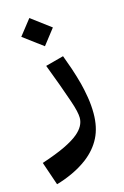

<svg xmlns="http://www.w3.org/2000/svg" viewBox="-124 -543 543 839"><g transform="rotate(-15 147.5 -123.5)"><path d="M26.4 243.2 -9.8 137.2Q56.6 115.2 96.9 95.7Q137.2 76.2 159.2 57.6Q197.3 25.9 197.3 -11.7Q197.3 -24.4 192.9 -43.9Q188.5 -63.5 178.7 -91.8Q167.5 -125.5 150.4 -172.1Q133.3 -218.8 114.3 -268.6L196.3 -290.5Q206.1 -265.1 218.8 -227.8Q231.4 -190.4 241.2 -153.3Q248 -127.4 254.4 -89.8Q260.7 -52.2 260.7 -15.1Q260.7 47.9 237.5 93.8Q214.4 139.6 169.4 174.3Q137.7 198.2 100.3 215.6Q63 232.9 26.4 243.2ZM131.3 -353 42 -419.4 97.2 -489.7 186 -423.3Z"/></g></svg>

Font: Markazi Text
Style: Regular
Weight: 400
Designer: Borna Izadpanah (Arabic designer), Fiona Ross (Arabic design director) and Florian Runge (Latin designer)
Foundry: Borna Izadpanah and Florian Runge
Version: Version 1.000